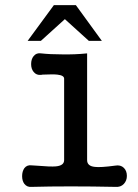

<svg xmlns="http://www.w3.org/2000/svg" viewBox="-20 -731 540 750"><path d="M230.5 -423.8V-105.5Q230.5 -84 198.2 -81.1Q178.7 -79.1 121.1 -84L104.5 -85Q85.9 -87.9 75.2 -74.2Q66.4 -61.5 66.4 -43Q66.4 -24.4 75.2 -12.7Q85.9 1 104.5 -1Q171.9 -2.9 255.9 -2.9Q340.8 -2.9 429.7 -1Q451.2 1 463.9 -12.7Q475.6 -25.4 475.6 -43.9Q475.6 -63.5 463.9 -75.2Q451.2 -87.9 429.7 -84Q372.1 -76.2 350.6 -79.1Q320.3 -82 320.3 -105.5V-522.5Q272.5 -517.6 222.7 -518.6Q174.8 -518.6 140.6 -522.5Q122.1 -525.4 111.3 -511.7Q101.6 -500 101.6 -480.5Q101.6 -461.9 111.3 -450.2Q122.1 -436.5 140.6 -438.5L146.5 -439.5Q188.5 -441.4 204.1 -439.5Q230.5 -436.5 230.5 -423.8ZM139.6 -571.3 233.4 -656.2 327.1 -571.3H377.9L276.4 -710.9H190.4L87.9 -571.3Z"/></svg>

Font: GungsuhChe
Style: Regular
Weight: 400
Monospace: yes
Version: Version 2.21